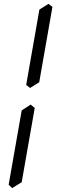

<svg xmlns="http://www.w3.org/2000/svg" viewBox="-20 -757 313 985"><path d="M134.3 -305.7 114.3 -321.3 182.1 -708 229 -737.3 249 -721.7 181.2 -335ZM42.5 208 24.4 190.4 91.3 -190.4 137.2 -220.7 158.2 -203.1 91.3 177.7Z"/></svg>

Font: Kelvinch
Style: Italic
Weight: 400
Italic angle: -10°
Designer: Paul James Miller
Foundry: High-Logic / Made with FontCreator
Version: Version 3.40;July 22, 2017;FontCreator 11.0.0.2388 64-bit